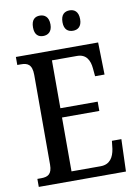

<svg xmlns="http://www.w3.org/2000/svg" viewBox="-98 -976 742 1039"><g transform="rotate(-10 273.0 -456.0)"><path d="M359 -800C384 -800 407 -814 407 -855C407 -898 384 -912 359 -912C332 -912 310 -898 310 -855C310 -814 332 -800 359 -800ZM195 -800C220 -800 244 -814 244 -855C244 -898 220 -912 195 -912C169 -912 148 -898 148 -855C148 -814 169 -800 195 -800ZM29 0H508L514 -177H462L457 -133C450 -89 430 -52 378 -52H218V-348H423V-399H218V-662H356C406 -662 425 -626 429 -581L433 -537H485L481 -714H29V-670H49C83 -670 110 -661 110 -601V-108C110 -55 86 -44 49 -44H29Z"/></g></svg>

Font: Noto Serif Hebrew Condensed Medium
Style: Regular
Weight: 500
Width: 3
Designer: Monotype Design Team
Foundry: Monotype Imaging Inc.
Version: Version 2.004